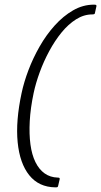

<svg xmlns="http://www.w3.org/2000/svg" viewBox="-20 -722 435 826"><path d="M230 78Q229 82 227 83Q225 84 218 84Q147 83 106 32Q65 -19 56 -110Q47 -201 73 -322Q83 -369 102.5 -420.5Q122 -472 150.5 -522Q179 -572 215.5 -612.5Q252 -653 294.5 -677.5Q337 -702 384 -702Q392 -702 393.5 -700.5Q395 -699 395 -696L388 -664Q387 -662 384.5 -661Q382 -660 377 -660Q341 -660 307.5 -639Q274 -618 245 -582.5Q216 -547 192 -502.5Q168 -458 151 -411.5Q134 -365 125 -323Q111 -257 108 -201Q105 -145 111 -100.5Q117 -56 132.5 -24.5Q148 7 172 24Q196 41 228 42Q234 42 235.5 43.5Q237 45 237 48Z"/></svg>

Font: Glory Thin Light
Style: Italic
Weight: 300
Italic angle: -12°
Version: Version 1.011